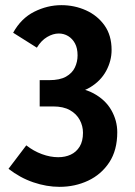

<svg xmlns="http://www.w3.org/2000/svg" viewBox="-20 -710 522 745"><path d="M211 15Q161 15 109.5 -2.5Q58 -20 13 -55L82 -146Q110 -124 142.5 -112Q175 -100 206 -100Q233 -100 254.5 -110Q276 -120 289 -141Q302 -162 302 -195Q302 -221 289.5 -244.5Q277 -268 251.5 -282.5Q226 -297 186 -297H134V-399H171Q212 -399 236 -412.5Q260 -426 270.5 -448Q281 -470 281 -495Q281 -523 271 -541.5Q261 -560 244.5 -570Q228 -580 208 -580Q186 -580 163 -566.5Q140 -553 123 -525L31 -583Q62 -639 113 -664.5Q164 -690 218 -690Q269 -690 313.5 -670Q358 -650 385.5 -611.5Q413 -573 413 -516Q413 -474 392 -435Q371 -396 329.5 -371Q288 -346 225 -346L224 -373Q296 -373 342.5 -348Q389 -323 412 -282.5Q435 -242 435 -197Q435 -127 404 -80Q373 -33 322 -9Q271 15 211 15Z"/></svg>

Font: Yaldevi ExtraLight
Style: Regular
Weight: 200
Designer: Sol Matas, Rajitha Manaperi, Kosala Senevirathne
Foundry: Mooniak
Version: Version 1.100